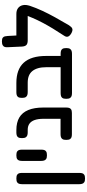

<svg xmlns="http://www.w3.org/2000/svg" viewBox="540 -1318 926 2047"><g transform="rotate(-90 1003.5 -294.0)"><path d="M124 149Q97 149 84.5 140.5Q72 132 68 118Q64 104 64 89V-524Q64 -539 68 -553Q72 -567 84.5 -575Q97 -583 125 -583Q152 -583 164.5 -574.5Q177 -566 180.5 -552.5Q184 -539 184 -523V90Q184 105 180.5 118.5Q177 132 164.5 140.5Q152 149 124 149Z M372 -257Q345 -257 332.5 -265.5Q320 -274 316 -288Q312 -302 312 -317V-524Q312 -539 316 -553Q320 -567 332.5 -575Q345 -583 373 -583Q400 -583 412.5 -574.5Q425 -566 428.5 -552.5Q432 -539 432 -523V-316Q432 -301 428.5 -287.5Q425 -274 412.5 -265.5Q400 -257 372 -257Z M821 9Q795 9 782 1.5Q769 -6 765 -18.5Q761 -31 761 -45V-293Q761 -350 748 -387.5Q735 -425 709 -443.5Q683 -462 644 -462H616Q600 -462 586 -466Q572 -470 563.5 -483Q555 -496 555 -523Q555 -551 563.5 -563.5Q572 -576 586 -579.5Q600 -583 615 -583H641Q722 -583 775 -551.5Q828 -520 854.5 -456Q881 -392 881 -296V-52Q881 -36 877.5 -22Q874 -8 861.5 0.5Q849 9 821 9ZM597 9Q581 9 567 5.5Q553 2 544.5 -11Q536 -24 536 -51Q536 -79 544.5 -91.5Q553 -104 566.5 -108Q580 -112 596 -112H827L826 9Z M1371 10Q1345 10 1332 2.5Q1319 -5 1315 -18Q1311 -31 1311 -45V-264Q1311 -314 1300.5 -351Q1290 -388 1269.5 -413Q1249 -438 1218.5 -450Q1188 -462 1146 -462H1046Q1029 -462 1015 -466Q1001 -470 992.5 -483Q984 -496 984 -523Q984 -551 992.5 -563.5Q1001 -576 1015 -579.5Q1029 -583 1045 -583H1143Q1215 -583 1269 -563.5Q1323 -544 1359 -504.5Q1395 -465 1413 -405.5Q1431 -346 1431 -267V-52Q1431 -35 1427.5 -21Q1424 -7 1411.5 1.5Q1399 10 1371 10ZM1036 10Q1019 10 1005 6Q991 2 982.5 -11Q974 -24 974 -51Q974 -79 982.5 -91.5Q991 -104 1005 -107.5Q1019 -111 1035 -111H1454Q1471 -111 1484.5 -107.5Q1498 -104 1506.5 -91.5Q1515 -79 1515 -51Q1515 -24 1506.5 -11Q1498 2 1484 6Q1470 10 1453 10Z M1678 6Q1646 -11 1638 -31Q1630 -51 1648 -76Q1689 -138 1723 -194Q1757 -250 1785 -303Q1813 -356 1835.5 -408.5Q1858 -461 1877 -515L1967 -443Q1943 -372 1912 -305.5Q1881 -239 1843 -170.5Q1805 -102 1758 -22Q1749 -9 1739 2Q1729 13 1714.5 15Q1700 17 1678 6ZM1964 -436 1884 -462H1598Q1563 -462 1548 -476Q1533 -490 1531 -524L1524 -678Q1523 -694 1527 -707Q1531 -720 1545 -728.5Q1559 -737 1587 -737Q1614 -737 1625.5 -728Q1637 -719 1640 -705Q1643 -691 1644 -675L1649 -583H1879Q1919 -583 1943 -563.5Q1967 -544 1973 -511Q1979 -478 1964 -436Z"/></g></svg>

Font: Fredoka Medium
Style: Regular
Weight: 500
Designer: Ben Nathan
Foundry: Milena B. Brandão, Ben Nathan
Version: Version 2.001